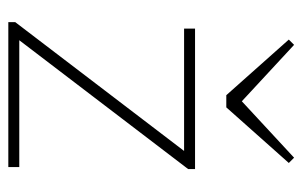

<svg xmlns="http://www.w3.org/2000/svg" viewBox="-156 -588 744 473"><g transform="rotate(90 216.5 -352.0)"><path d="M35 -17 360 -443H397L72 -17ZM35 0V-17L56 -27H392V0ZM51 -433V-460H397V-443L366 -433ZM369 -704 382 -691 245 -537H215L78 -691L91 -704L240 -566H220Z"/></g></svg>

Font: Outfit Thin Thin
Style: Regular
Weight: 250
Version: Version 1.100;gftools[0.9.27]